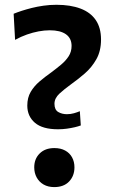

<svg xmlns="http://www.w3.org/2000/svg" viewBox="-20 -769 483 802"><path d="M222.5 -229Q157.5 -229 125.8 -256.2Q94 -283.5 94 -328Q94 -361 108.2 -385.2Q122.5 -409.5 145.5 -429Q168.5 -448.5 194 -466.5Q215.5 -482.5 235 -498.8Q254.5 -515 266.8 -534Q279 -553 279 -577Q279 -609 255.5 -625.8Q232 -642.5 188 -642.5Q165.5 -642.5 141.5 -638Q117.5 -633.5 92.5 -624.8Q67.5 -616 43 -602.5L37 -711.5Q51.5 -717.5 70.8 -723.8Q90 -730 112.8 -735.8Q135.5 -741.5 161.5 -745.2Q187.5 -749 216 -749Q274.5 -749 316.2 -733.2Q358 -717.5 380 -685.2Q402 -653 402 -604Q402 -556 382.5 -521.5Q363 -487 334 -462Q305 -437 277.5 -417.5Q249 -397 228.2 -377.8Q207.5 -358.5 207.5 -335.5Q207.5 -310.5 223.2 -301.2Q239 -292 259.5 -292Q275 -292 289 -296Q303 -300 313.5 -304.5L317.5 -245Q307 -241 292 -237.5Q277 -234 259.2 -231.5Q241.5 -229 222.5 -229ZM206.5 12.5Q181 12.5 162.2 1.8Q143.5 -9 133.2 -27.8Q123 -46.5 123 -70Q123 -105.5 145.8 -128Q168.5 -150.5 207 -150.5Q233.5 -150.5 252.2 -140.2Q271 -130 281 -111.8Q291 -93.5 291 -70Q291 -34.5 268.8 -11Q246.5 12.5 206.5 12.5Z"/></svg>

Font: Commissioner Thin SemiBold
Style: Regular
Weight: 600
Version: Version 1.000